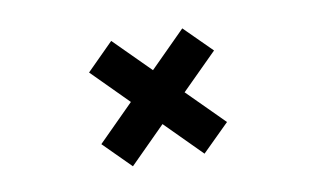

<svg xmlns="http://www.w3.org/2000/svg" viewBox="-49 -582 947 556"><g transform="rotate(-10 425.0 -304.0)"><path d="M223 -198 328.5 -303.5 224 -408.5 303 -487.5 407.5 -383 512 -487.5 591.5 -408.5 486.5 -304 592.5 -198 512.5 -119 407.5 -224.5 302 -119Z"/></g></svg>

Font: League Mono Wide SemiBold
Style: Regular
Weight: 600
Width: 8
Designer: Tyler Finck
Foundry: The League of Moveable Type / Tyler Finck
Version: Version 2.210